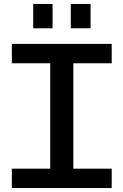

<svg xmlns="http://www.w3.org/2000/svg" viewBox="-20 -951 624 971"><path d="M234 -82V-647H351V-82ZM40 0V-98H545V0ZM40 -631V-729H545V-631ZM148 -808V-931H246V-808ZM338 -808V-931H438V-808Z"/></svg>

Font: Hubot Sans Condensed ExtraLight Medium
Style: Regular
Weight: 500
Version: Version 2.000